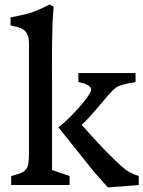

<svg xmlns="http://www.w3.org/2000/svg" viewBox="-20 -823 637 854"><path d="M29.8 -40Q55.2 -46.9 70.8 -52.7Q86.4 -58.6 95 -68.8Q103.5 -79.1 106.2 -96.2Q108.9 -113.3 108.9 -142.6V-628.4Q108.9 -654.8 102.1 -669.2Q95.2 -683.6 83.7 -691.4Q72.3 -699.2 57.6 -702.6Q43 -706.1 26.9 -710V-745.6Q48.8 -750 65.4 -753.4Q82 -756.8 95.5 -760.3Q108.9 -763.7 120.1 -767.3Q131.3 -771 143.3 -775.9Q155.3 -780.8 168.9 -787.4Q182.6 -793.9 200.7 -803.2L218.8 -793Q215.3 -758.8 213.6 -716.1Q211.9 -673.3 211.4 -626.7Q210.9 -580.1 211.2 -532.2Q211.4 -484.4 211.4 -439.5V-66.9L289.6 -40V0H29.8ZM239.3 -257.3Q250.5 -264.6 265.6 -278.1Q280.8 -291.5 297.1 -308.1Q313.5 -324.7 329.3 -342.5Q345.2 -360.4 357.7 -376.5Q370.1 -392.6 377.9 -405.3Q385.7 -418 385.7 -423.8Q385.7 -431.2 380.1 -436.8Q374.5 -442.4 366.2 -446.5Q357.9 -450.7 347.7 -453.4Q337.4 -456.1 328.6 -458V-498H583V-458Q557.1 -453.6 540.5 -450Q523.9 -446.3 513.2 -442.1Q502.4 -438 495.4 -432.9Q488.3 -427.7 481.9 -421.4Q466.8 -406.2 450 -386.2Q433.1 -366.2 415.3 -345.2Q397.5 -324.2 379.2 -304Q360.8 -283.7 343.3 -268.1Q381.8 -223.6 419.4 -184.1Q435.1 -167 452.1 -149.7Q469.2 -132.3 485.6 -116.2Q502 -100.1 517.3 -86.4Q532.7 -72.8 544.9 -64Q554.7 -57.1 569.8 -50.5Q585 -43.9 597.2 -40V0L460 10.7L397 -60.1Z"/></svg>

Font: Donegal One
Style: Regular
Weight: 400
Designer: Gary Lonergan
Foundry: Sorkin Type Co.
Version: Version 1.004